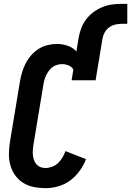

<svg xmlns="http://www.w3.org/2000/svg" viewBox="-20 -972 683 1000"><path d="M217 8Q186 8 156 2Q126 -4 101 -19.5Q76 -35 59 -59Q42 -83 34 -111.5Q26 -140 26.5 -171.5Q27 -203 32 -234L84 -548Q88 -572 95 -595.5Q102 -619 113.5 -641.5Q125 -664 142.5 -684Q160 -704 181.5 -717.5Q203 -731 227.5 -737Q252 -743 276 -743Q306 -743 333 -733.5Q360 -724 378 -704L389 -772Q393 -797 402 -822Q411 -847 427 -869Q443 -891 465 -907.5Q487 -924 512 -934.5Q537 -945 562.5 -948.5Q588 -952 613 -952H643V-848H613Q597 -848 580 -844Q563 -840 548.5 -829.5Q534 -819 525.5 -803.5Q517 -788 514 -772L478 -554H353L362 -610Q354 -624 338 -631Q322 -638 304 -638Q291 -638 278 -634.5Q265 -631 254 -623Q243 -615 235 -604Q227 -593 221 -581Q215 -569 211.5 -556.5Q208 -544 206 -531L154 -217Q152 -203 151 -189.5Q150 -176 151.5 -162.5Q153 -149 157.5 -137Q162 -125 170.5 -115.5Q179 -106 191 -101.5Q203 -97 217 -97Q234 -97 251.5 -103.5Q269 -110 282.5 -123Q296 -136 305.5 -152Q315 -168 321 -185L428 -143Q416 -112 395 -82.5Q374 -53 345.5 -32Q317 -11 283.5 -1.5Q250 8 217 8Z"/></svg>

Font: Iosevka SS04 Extrabold
Style: Italic
Weight: 800
Italic angle: -9°
Monospace: yes
Designer: Belleve Invis
Foundry: Belleve Invis
Version: Version 19.0.0; ttfautohint (v1.8.4)